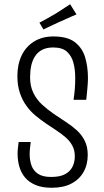

<svg xmlns="http://www.w3.org/2000/svg" viewBox="-20 -876 491 906"><path d="M224 10Q179 10 148 -3Q117 -16 98.5 -38Q80 -60 71.5 -89Q63 -118 63 -150Q63 -163 64.5 -177Q66 -191 68 -206H125Q123 -191 121.5 -176.5Q120 -162 120 -148Q120 -120 128.5 -95.5Q137 -71 159 -56Q181 -41 221 -41Q263 -41 287 -54Q311 -67 322 -89Q333 -111 333 -138Q333 -167 321.5 -188.5Q310 -210 290 -227.5Q270 -245 245.5 -261Q221 -277 196 -294Q171 -311 147 -331Q123 -351 104 -377.5Q85 -404 73.5 -438.5Q62 -473 62 -517Q62 -572 82 -614Q102 -656 140.5 -680Q179 -704 232 -704Q299 -704 334 -676.5Q369 -649 382 -604.5Q395 -560 395 -509Q395 -491 393.5 -473.5Q392 -456 390.5 -439Q389 -422 387 -405H327Q331 -430 333 -456Q335 -482 335 -508Q335 -547 326.5 -579.5Q318 -612 296 -632Q274 -652 231 -652Q201 -652 180 -641.5Q159 -631 146 -611.5Q133 -592 127.5 -566.5Q122 -541 122 -511Q122 -469 137.5 -437.5Q153 -406 178 -383Q203 -360 233 -339Q261 -320 289.5 -301.5Q318 -283 342 -261.5Q366 -240 380 -211.5Q394 -183 394 -145Q394 -99 374 -64Q354 -29 316.5 -9.5Q279 10 224 10ZM185 -737 166 -769Q182 -777 200.5 -787.5Q219 -798 238 -809Q251 -817 263.5 -825Q276 -833 288 -841Q300 -849 311 -856L341 -808Q328 -803 314 -796.5Q300 -790 286.5 -784Q273 -778 259 -772Q246 -766 233 -760Q220 -754 208 -748Q196 -742 185 -737Z"/></svg>

Font: Truculenta Light
Style: Regular
Weight: 300
Version: Version 1.002